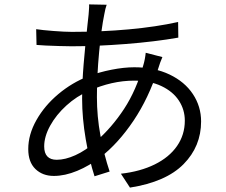

<svg xmlns="http://www.w3.org/2000/svg" viewBox="-20 -813 1040 882"><path d="M459 -746.8Q445.4 -680.4 435.3 -573Q425.2 -465.6 425.2 -367Q425.2 -278.4 441.3 -191Q457.4 -103.6 483.6 -25L414.2 -3.2Q390.6 -75.6 373.9 -173.1Q357.2 -270.6 357.2 -359.2Q357.2 -434.8 364.2 -518.3Q371.2 -601.8 381.6 -696.4L387 -745.8L388.2 -761.8Q390.2 -785.2 389.2 -792.8L470 -791.2Q464 -775.2 459 -746.8ZM798.2 -712 799.2 -640.2Q692 -621.4 557.8 -610.9Q423.6 -600.4 309 -600.4Q283.2 -600.4 252.6 -601.5Q222 -602.6 190.4 -603.8L147.8 -606.6L146.2 -679Q172.4 -674.8 225.2 -670.7Q278 -666.6 310 -666.6Q445.6 -666.6 571.7 -678.1Q697.8 -689.6 798.2 -712ZM706.2 -496.2Q663 -362.2 593.3 -258.5Q523.6 -154.8 441.8 -91Q391.2 -51.6 334.7 -28.2Q278.2 -4.8 227.4 -4.8Q175.6 -4.8 142.7 -36.6Q109.8 -68.4 109.8 -128.2Q109.8 -195 147.4 -261.5Q185 -328 248 -380.8Q311 -433.6 385.6 -462.6Q435 -481.4 492.1 -492.7Q549.2 -504 597 -504Q689 -504 758.7 -470.8Q828.4 -437.6 866.1 -380.8Q903.8 -324 903.8 -255Q903.8 -140.6 823.2 -58.9Q742.6 22.8 577 48.8L535.4 -15Q624.6 -25 691 -57.8Q757.4 -90.6 793.2 -142.2Q829 -193.8 829 -258.8Q829 -309.2 801.7 -350.9Q774.4 -392.6 721.6 -417.6Q668.8 -442.6 596.4 -442.6Q493.6 -442.6 388.2 -395.4Q332 -371 285 -328.3Q238 -285.6 210.5 -235.7Q183 -185.8 183 -140.4Q183 -109.6 197.6 -94.3Q212.2 -79 240.6 -79Q279.6 -79 326.2 -100Q372.8 -121 420 -162.4Q494 -227.2 550.1 -312.9Q606.2 -398.6 638.6 -514.4Q642.2 -525.8 645.2 -541.7Q648.2 -557.6 649.4 -570.6L726 -550.8Q721 -539.4 715.5 -524.5Q710 -509.6 706.2 -496.2Z"/></svg>

Font: 寒蝉端黑体 Light
Style: Regular
Weight: 300
Designer: ChillDuanSans {Warren2060}; 
Source Han Sans {Ryoko NISHIZUKA 西塚涼子 (kana, bopomofo & ideographs); Paul D. Hunt (Latin, G
Foundry: ChillType&Adobe
Version: Version 1.300;Glyphs 3.3 (3306)